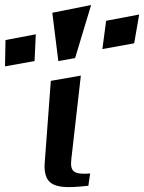

<svg xmlns="http://www.w3.org/2000/svg" viewBox="-209 -724 576 767"><path d="M76 -89 114 -422 -6 -401 -30 -79C-33 -52 -30 -31 -23 -15C-4 28 56 28 144 18L151 -31C86 -26 70 -38 76 -89ZM-71 -480 -66 -587 -187 -564 -189 -459ZM327 -551 347 -666 215 -641 200 -528ZM91 -492 155 -704 0 -673 24 -480Z"/></svg>

Font: Gamestation Warped
Style: Italic
Weight: 400
Designer: Jonas Hecksher
Foundry: Jonas Hecksher, Playtypeª, e-types AS
Version: Version 1.003